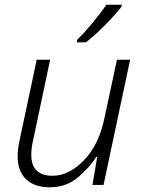

<svg xmlns="http://www.w3.org/2000/svg" viewBox="-20 -786 606 816"><path d="M190 10Q263 10 313 -33.5Q363 -77 389 -119H393L373 0H420L533 -532H477L423 -280Q399 -168 335.5 -103.5Q272 -39 204 -39Q113 -39 113 -128Q113 -158 121 -191L193 -532H136L65 -198Q55 -153 55 -122Q55 -58 91 -24Q127 10 190 10ZM307 -606H345Q384 -636 429 -682Q474 -728 497 -758V-766H432Q410 -733 373.5 -689Q337 -645 307 -616Z"/></svg>

Font: Noto Sans UI Light
Style: Italic
Weight: 300
Italic angle: -12°
Designer: Monotype Design Team
Foundry: Monotype Imaging Inc.
Version: Version 1.901